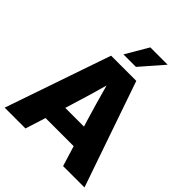

<svg xmlns="http://www.w3.org/2000/svg" viewBox="-255 -1097 1247 1247"><g transform="rotate(45 369.0 -473.0)"><path d="M2.4 0 252.4 -727.5H483.9L735.4 0H539.1L496.1 -140.1H237.8L193.4 0ZM281.7 -277.3H453.6L440.4 -319.8Q422.4 -380.9 404.5 -441.9Q386.7 -502.9 368.7 -569.8Q350.1 -502.9 332 -441.9Q314 -380.9 294.9 -319.8ZM303.2 -790 394.5 -945.8H553.7L418 -790Z"/></g></svg>

Font: Inter Display ExtraBold
Style: Regular
Weight: 800
Designer: Rasmus Andersson
Foundry: rsms
Version: Version 4.000;git-a52131595